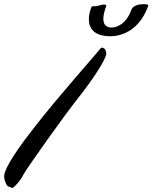

<svg xmlns="http://www.w3.org/2000/svg" viewBox="-88 -901 736 927"><path d="M291 -430C358 -514 425 -616 425 -642C425 -660 414 -671 405 -671C402 -671 398 -669 396 -666C388 -653 195 -437 83 -293C14 -205 -68 -93 -68 -49C-68 -32 -56 0 -46 0C-40 0 -35 6 -29 6C-27 6 -25 6 -22 3C-14 -5 7 -22 25 -58C44 -93 225 -347 291 -430ZM353 -866C344 -843 341 -824 341 -808C341 -747 389 -726 443 -726C513 -726 589 -766 627 -871C627 -871 628 -874 628 -875C628 -879 616 -881 604 -881C584 -881 555 -874 547 -856C522 -782 472 -768 452 -768C428 -768 411 -779 411 -810C411 -825 415 -846 425 -872C425 -872 425 -873 425 -874C425 -877 421 -879 414 -879C406 -879 394 -876 385 -873C381 -871 377 -871 373 -871C370 -871 367 -871 364 -871C359 -871 355 -870 353 -866Z"/></svg>

Font: Oregano
Style: Italic
Weight: 400
Italic angle: -12°
Designer: Astigmatic (AOETI)
Foundry: Astigmatic (AOETI)
Version: Version 1.000